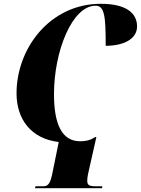

<svg xmlns="http://www.w3.org/2000/svg" viewBox="-20 -750 741 1010"><path d="M164 240H517L518 230H483C446 230 439 221 439 200C439 191 440 181 443 166L487 -29H481C458 -15 439 -7 401 -7C307 -7 264 -94 264 -255C264 -479 359 -720 483 -720C531 -720 536 -660 536 -509C629 -509 701 -544 701 -611C701 -683 641 -730 510 -730C243 -730 67 -496 67 -259C67 -123 143 -20 289 -3L254 169C242 223 229 230 204 230H167Z"/></svg>

Font: Noto Serif Display SemiCondensed Black
Style: Italic
Weight: 900
Width: 4
Italic angle: -12°
Designer: Monotype Design Team
Foundry: Monotype Imaging Inc.
Version: Version 2.009